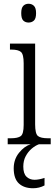

<svg xmlns="http://www.w3.org/2000/svg" viewBox="-20 -768 300 1022"><path d="M132 -648Q115 -648 104 -658.5Q93 -669 93 -698Q93 -726 104 -737Q115 -748 132 -748Q149 -748 160.5 -737Q172 -726 172 -698Q172 -669 160.5 -658.5Q149 -648 132 -648ZM21 0V-32H37Q75 -32 90.5 -43.5Q106 -55 106 -103V-431Q106 -479 91.5 -491.5Q77 -504 41 -504H33V-536H167V-106Q167 -56 182 -44Q197 -32 236 -32H250V0ZM156 234Q108 234 80.5 208.5Q53 183 53 128Q53 80 81.5 45Q110 10 143 0H187Q168 7 149 23Q130 39 117 63Q104 87 104 119Q104 156 121 172.5Q138 189 164 189Q187 189 217 179V219Q189 234 156 234Z"/></svg>

Font: Noto Serif Tamil Condensed Light
Style: Italic
Weight: 300
Width: 3
Italic angle: -12°
Designer: Indian Type Foundry, Tom Grace, and the Monotype Design Team
Foundry: Monotype Imaging Inc.
Version: Version 2.003; ttfautohint (v1.8.4.7-5d5b)